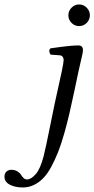

<svg xmlns="http://www.w3.org/2000/svg" viewBox="-98 -638 420 854"><path d="M251 -319.8 232.9 -233.9Q220.7 -176.3 210.7 -133.1Q200.7 -89.8 187.3 -42.7Q173.8 4.4 160.6 37.8Q147.5 71.3 130.6 102.8Q113.8 134.3 95.2 153.6Q76.7 172.9 53.5 184.3Q30.3 195.8 3.9 195.8Q-31.2 195.8 -54.7 183.3Q-78.1 170.9 -78.1 147.9Q-78.1 133.3 -69.1 125.2Q-60.1 117.2 -48.8 117.2Q-32.2 117.2 -21 124Q-9.8 130.9 -5.1 138.7Q-0.5 146.5 6.3 153.3Q13.2 160.2 22 160.2Q40 160.2 60.8 136.7Q81.5 113.3 96.2 56.2Q106.4 15.1 122.1 -63.7Q137.7 -142.6 145 -175.8L176.8 -320.8Q185.1 -360.4 185.1 -372.1Q185.1 -379.9 180.4 -385.7Q175.8 -391.6 167 -392.1L127 -395Q116.2 -411.6 126 -422.9Q216.3 -436 250 -436Q271 -436 271 -415Q271 -409.2 268.3 -395.8Q265.6 -382.3 259.5 -357.2Q253.4 -332 251 -319.8ZM220.2 -536.1Q206.1 -550.3 206.1 -569.8Q206.1 -589.4 220.2 -603.8Q234.4 -618.2 253.9 -618.2Q273.4 -618.2 287.6 -603.8Q301.8 -589.4 301.8 -569.8Q301.8 -550.3 287.6 -536.1Q273.4 -522 253.9 -522Q234.4 -522 220.2 -536.1Z"/></svg>

Font: Common Serif
Style: Italic
Weight: 400
Italic angle: -12°
Designer: Philipp H. Poll, Khaled Hosny
Foundry: Stefan Peev, Context Ltd.
Version: Version 1.026